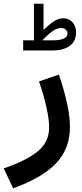

<svg xmlns="http://www.w3.org/2000/svg" viewBox="-123 -749 444 1036"><path d="M60.1 -531.2V-729H111.8V-591.3H116.7Q148.4 -622.6 171.9 -636.5Q195.3 -650.4 219.2 -650.4Q249.5 -650.4 268.6 -628.2Q287.6 -606 287.6 -576.7Q287.6 -526.4 253.4 -501.5Q219.2 -476.6 156.7 -476.6H2V-531.2ZM105.5 -531.2H156.7Q241.2 -531.2 241.2 -567.4Q241.2 -580.6 231.9 -589.1Q222.7 -597.7 207 -597.7Q186 -597.7 163.1 -582.5Q140.1 -567.4 105.5 -531.2ZM87.4 -309.6 194.8 -346.7Q222.2 -265.6 238.3 -193.4Q254.4 -121.1 254.4 -62.5Q254.4 51.8 180.9 130.6Q107.4 209.5 -51.8 267.1L-103 159.7Q23.9 115.7 83 65.7Q142.1 15.6 142.1 -61Q142.1 -106 127 -172.9Q111.8 -239.7 87.4 -309.6Z"/></svg>

Font: Estedad-FD SemiBold
Style: Regular
Weight: 600
Designer: Amin Abedi
Version: Version 7.3